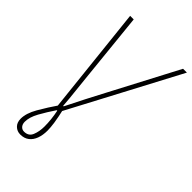

<svg xmlns="http://www.w3.org/2000/svg" viewBox="-267 -744 1062 1062"><g transform="rotate(45 264.0 -213.0)"><path d="M118 234Q93 234 75.5 217Q58 200 58 170Q58 128 88 75.5Q118 23 164 -44L154 -8L84 -660H112L152 -268Q157 -214 163.5 -158Q170 -102 174 -46H178Q205 -100 234.5 -158Q264 -216 292 -268L498 -660H528L182 -6L186 -42Q200 19 205 53.5Q210 88 210 112Q210 147 200 174.5Q190 202 169.5 218Q149 234 118 234ZM122 208Q157 208 169.5 177.5Q182 147 182 108Q182 53 170 -4H166Q135 42 110.5 86Q86 130 86 166Q86 185 96 196.5Q106 208 122 208Z"/></g></svg>

Font: Source Sans 3
Style: Italic
Weight: 200
Italic angle: -11°
Designer: Paul D. Hunt
Foundry: Adobe
Version: Version 3.046;hotconv 1.0.118;makeotfexe 2.5.65603